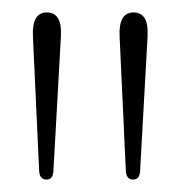

<svg xmlns="http://www.w3.org/2000/svg" viewBox="-20 -789 290 309"><path d="M194.5 -500Q183 -500 182.5 -514.5L172.5 -730Q170.5 -769 195 -769Q206.5 -769 212.5 -760.2Q218.5 -751.5 217.5 -730L205.5 -514.5Q205 -500 194.5 -500ZM55 -500Q43.5 -500 43 -514.5L33 -730Q31 -769 55.5 -769Q67 -769 73 -760.2Q79 -751.5 78 -730L66 -514.5Q65.5 -500 55 -500Z"/></svg>

Font: Fraunces 9pt S050 Thin
Style: Regular
Weight: 100
Version: Version 1.000; ttfautohint (v1.8.3)